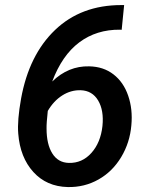

<svg xmlns="http://www.w3.org/2000/svg" viewBox="-20 -735 596 765"><path d="M474.6 -714.8 464.8 -616.2 458.5 -616.7Q364.7 -617.7 295.9 -566.2Q227.1 -514.6 188 -410.2Q252.4 -472.7 335 -470.7Q392.1 -469.7 432.1 -438.7Q472.2 -407.7 490.7 -353.8Q509.3 -299.8 503.4 -236.3Q497.6 -167 462.9 -109.1Q428.2 -51.3 372.3 -19.8Q316.4 11.7 250 10.3Q165.5 8.3 112.8 -49.8Q60.1 -107.9 52.7 -202.6Q48.3 -254.9 64 -342.3Q95.7 -516.6 199.5 -615.7Q303.2 -714.8 463.4 -714.8ZM301.3 -375.5Q262.2 -376.5 228 -354.7Q193.8 -333 170.4 -293Q165 -243.7 165.5 -222.7Q165.5 -160.2 188.5 -123.5Q211.4 -86.9 254.4 -85.9Q307.1 -84.5 344 -125.5Q380.9 -166.5 388.2 -232.9Q394.5 -294.9 371.1 -334.5Q347.7 -374 301.3 -375.5Z"/></svg>

Font: Roboto Medium
Style: Italic
Weight: 500
Italic angle: -12°
Designer: Google
Version: Version 2.134; 2016